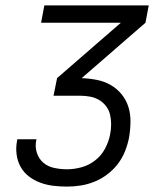

<svg xmlns="http://www.w3.org/2000/svg" viewBox="-20 -690 590 710"><path d="M228 0Q202 0 177 -3Q152 -6 129 -14.5Q106 -23 87 -37.5Q68 -52 56.5 -72.5Q45 -93 41.5 -118Q38 -143 43 -169L44 -175H115L114 -171Q109 -147 116.5 -124.5Q124 -102 140.5 -88Q157 -74 180.5 -69Q204 -64 228 -64Q254 -64 281.5 -71.5Q309 -79 332 -97Q355 -115 368.5 -140.5Q382 -166 387 -192Q391 -211 391 -230Q391 -249 387 -266Q383 -283 372.5 -297Q362 -311 347 -320Q332 -329 314 -332.5Q296 -336 277 -336H178L191 -401L427 -606H132L144 -670H530L518 -606L282 -401Q311 -400 338.5 -394.5Q366 -389 389.5 -375.5Q413 -362 430 -341Q447 -320 455 -294Q463 -268 462.5 -238.5Q462 -209 457 -180Q452 -155 442 -130Q432 -105 415.5 -83.5Q399 -62 376.5 -45Q354 -28 329 -18Q304 -8 278.5 -4Q253 0 228 0Z"/></svg>

Font: Lode
Style: Italic
Weight: 400
Italic angle: -11°
Monospace: yes
Designer: Belleve Invis
Foundry: Belleve Invis
Version: Version 29.2.0; ttfautohint (v1.8.3)